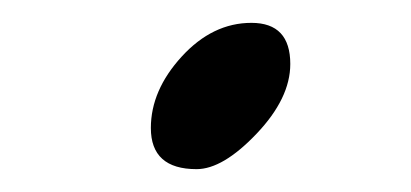

<svg xmlns="http://www.w3.org/2000/svg" viewBox="-20 -140 360 168"><path d="M112 -28Q112 -61 139 -90.5Q166 -120 200 -120Q234 -120 234 -84Q234 -54 204.5 -23Q175 8 152 8Q112 8 112 -28Z"/></svg>

Font: Miama
Style: Regular
Weight: 400
Italic angle: 16.5°
Designer: Linus Romer
Foundry: Linus Romer
Version: 0.32